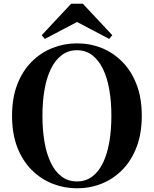

<svg xmlns="http://www.w3.org/2000/svg" viewBox="-20 -997 830 1036"><path d="M427 -977 586 -807 569 -787 353 -901H439L222 -787L205 -807L364 -977ZM395 19Q326 19 263 -6Q200 -31 150.5 -80.5Q101 -130 73 -203Q45 -276 45 -372Q45 -468 73 -541Q101 -614 150.5 -663.5Q200 -713 263 -738Q326 -763 395 -763Q466 -763 528.5 -738Q591 -713 640 -663.5Q689 -614 717 -541Q745 -468 745 -372Q745 -277 717 -203.5Q689 -130 640 -80.5Q591 -31 528.5 -6Q466 19 395 19ZM395 -18Q443 -18 478 -44.5Q513 -71 536 -119Q559 -167 570 -231.5Q581 -296 581 -372Q581 -448 570 -512Q559 -576 536 -624Q513 -672 478 -699Q443 -726 395 -726Q348 -726 312.5 -699Q277 -672 254 -624Q231 -576 220 -512Q209 -448 209 -372Q209 -296 220 -231.5Q231 -167 254 -119Q277 -71 312.5 -44.5Q348 -18 395 -18Z"/></svg>

Font: Noto Serif TC ExtraBold
Style: Regular
Weight: 800
Designer: Ryoko NISHIZUKA 西塚涼子 (kana & ideographs); Frank Grießhammer (Latin, Greek & Cyrillic); Wenlong ZHANG 张文龙 (bopomofo); San
Foundry: Adobe
Version: Version 2.002-H1;hotconv 1.1.0;makeotfexe 2.6.0